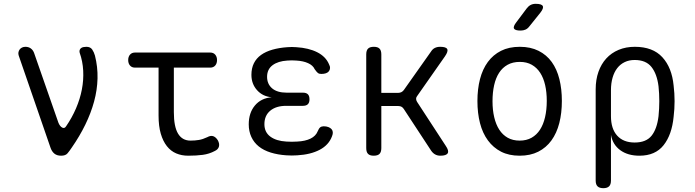

<svg xmlns="http://www.w3.org/2000/svg" viewBox="-20 -805 3640 1005"><path d="M244 -33 78 -514Q75 -523 76.5 -531Q78 -539 82.5 -545.5Q87 -552 95 -556Q103 -560 113 -560Q129 -560 140.5 -552Q152 -544 158 -529L286 -162Q294 -143 306 -137Q318 -131 326 -144Q357 -189 378 -238Q399 -287 408.5 -336.5Q418 -386 415.5 -435Q413 -484 397 -529Q395 -537 397 -543Q399 -549 404 -553Q409 -557 416.5 -558.5Q424 -560 432 -560Q453 -560 462.5 -546Q472 -532 477 -514Q492 -455 490.5 -394.5Q489 -334 472.5 -273.5Q456 -213 426.5 -152.5Q397 -92 356 -33Q344 -15 333.5 -2.5Q323 10 300 10Q278 10 264.5 -1Q251 -12 244 -33Z M1080 -530Q1097 -530 1106.5 -519Q1116 -508 1116 -490.5Q1116 -473 1106.5 -462Q1097 -451 1080 -451H890V-218Q890 -142 912 -105.5Q934 -69 977 -69Q1001 -69 1021.5 -72.5Q1042 -76 1065 -87Q1083 -97 1096.5 -92Q1110 -87 1120 -71Q1130 -53 1126 -38Q1122 -23 1105 -15Q1075 1 1041.5 5.5Q1008 10 965 10Q931 10 902.5 -2Q874 -14 853.5 -40Q833 -66 821.5 -105.5Q810 -145 810 -200V-451H687Q670 -451 660.5 -462Q651 -473 651 -490.5Q651 -508 660.5 -519Q670 -530 687 -530Z M1702 -469Q1708 -458 1707.5 -448.5Q1707 -439 1701.5 -432Q1696 -425 1686 -421.5Q1676 -418 1662 -418Q1657 -418 1652.5 -419Q1648 -420 1644 -423Q1640 -426 1636 -431Q1632 -436 1627 -443Q1618 -463 1592.5 -474.5Q1567 -486 1531 -488Q1519 -489 1507.5 -489Q1496 -489 1484 -488Q1435 -485 1406.5 -463.5Q1378 -442 1378 -403Q1378 -365 1404.5 -342.5Q1431 -320 1480 -320H1565Q1583 -320 1591.5 -311.5Q1600 -303 1600 -285Q1600 -268 1591.5 -259.5Q1583 -251 1565 -251H1478Q1425 -251 1394.5 -225.5Q1364 -200 1364 -155Q1364 -113 1395 -90Q1426 -67 1479 -64Q1493 -63 1507.5 -63Q1522 -63 1536 -64Q1578 -66 1605.5 -79.5Q1633 -93 1643 -118Q1646 -125 1649 -130Q1652 -135 1655.5 -138Q1659 -141 1664 -142.5Q1669 -144 1674 -144Q1688 -144 1698.5 -140Q1709 -136 1715 -129.5Q1721 -123 1722 -113.5Q1723 -104 1718 -92Q1701 -46 1653.5 -21Q1606 4 1536 8Q1522 9 1507.5 9Q1493 9 1479 8Q1434 5 1397 -6.5Q1360 -18 1334.5 -38.5Q1309 -59 1295.5 -88.5Q1282 -118 1282 -154Q1282 -214 1314 -252.5Q1346 -291 1402 -296Q1355 -300 1325.5 -333Q1296 -366 1296 -413Q1296 -448 1309 -474Q1322 -500 1346.5 -517.5Q1371 -535 1406 -545Q1441 -555 1484 -558Q1496 -559 1507.5 -559Q1519 -559 1531 -558Q1596 -554 1640.5 -531.5Q1685 -509 1702 -469Z M1936 10Q1916 10 1906.5 0.5Q1897 -9 1897 -30V-520Q1897 -541 1906.5 -550.5Q1916 -560 1937 -560Q1957 -560 1966.5 -550.5Q1976 -541 1976 -520V-319H2065Q2074 -319 2081.5 -323Q2089 -327 2094 -334L2236 -535Q2244 -548 2256 -554Q2268 -560 2284 -560Q2315 -560 2321 -548Q2327 -536 2309 -510L2164 -303Q2158 -296 2158 -288Q2158 -280 2163 -272L2313 -42Q2331 -16 2323.5 -3Q2316 10 2285 10Q2270 10 2258 3.5Q2246 -3 2237 -16L2094 -234Q2089 -242 2082 -246Q2075 -250 2065 -250H1976V-30Q1976 -9 1966.5 0.5Q1957 10 1936 10Z M2700 10Q2644 10 2603 -11Q2562 -32 2534 -70Q2506 -108 2492.5 -160.5Q2479 -213 2479 -276Q2479 -339 2492.5 -391Q2506 -443 2533.5 -480.5Q2561 -518 2602.5 -539Q2644 -560 2701 -560Q2757 -560 2799 -539Q2841 -518 2868 -480.5Q2895 -443 2908 -391Q2921 -339 2921 -277Q2921 -213 2907.5 -160.5Q2894 -108 2866.5 -70Q2839 -32 2797.5 -11Q2756 10 2700 10ZM2700 -69Q2736 -69 2762.5 -84Q2789 -99 2806.5 -126Q2824 -153 2833 -191.5Q2842 -230 2842 -277Q2842 -322 2833.5 -359.5Q2825 -397 2807.5 -424Q2790 -451 2763.5 -466Q2737 -481 2701 -481Q2664 -481 2637 -466Q2610 -451 2592.5 -424Q2575 -397 2566.5 -359Q2558 -321 2558 -275Q2558 -229 2567 -191Q2576 -153 2593.5 -126Q2611 -99 2637.5 -84Q2664 -69 2700 -69ZM2751 -667Q2742 -655 2730.5 -650Q2719 -645 2705 -645Q2676 -645 2670.5 -655.5Q2665 -666 2683 -689L2737 -761Q2746 -773 2757.5 -779Q2769 -785 2784 -785Q2815 -785 2821 -773.5Q2827 -762 2808 -738Z M3138 180Q3118 180 3108 170.5Q3098 161 3098 140V-337Q3098 -388 3112.5 -429Q3127 -470 3153.5 -499Q3180 -528 3218 -544Q3256 -560 3303 -560Q3397 -560 3447 -505.5Q3497 -451 3506 -357Q3511 -317 3511 -275.5Q3511 -234 3506 -194Q3497 -100 3453.5 -45Q3410 10 3327 10Q3266 10 3226.5 -19Q3187 -48 3178 -99V140Q3178 161 3168 170.5Q3158 180 3138 180ZM3302 -59Q3362 -59 3390.5 -94.5Q3419 -130 3427 -197Q3431 -236 3431 -275.5Q3431 -315 3427 -353Q3419 -418 3390 -454.5Q3361 -491 3302 -491Q3273 -491 3250 -480Q3227 -469 3211 -448.5Q3195 -428 3186.5 -398.5Q3178 -369 3178 -333V-197Q3178 -131 3210.5 -95Q3243 -59 3302 -59Z"/></svg>

Font: Maple Mono Normal NL Light
Style: Regular
Weight: 300
Monospace: yes
Designer: subframe7536
Version: Version 7.000